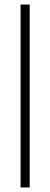

<svg xmlns="http://www.w3.org/2000/svg" viewBox="-20 -820 220 840"><path d="M70 0V-800H110V0Z"/></svg>

Font: Big Shoulders Text SC Thin
Style: Regular
Weight: 100
Designer: Patric King
Foundry: XO Type Co
Version: Version 2.002